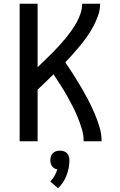

<svg xmlns="http://www.w3.org/2000/svg" viewBox="-20 -755 640 1026"><path d="M85 0V-735H181V-396Q200 -414 219 -432.5Q238 -451 257 -470Q276 -489 294 -508.5Q312 -528 328.5 -548Q345 -568 360.5 -589.5Q376 -611 389 -634.5Q402 -658 410.5 -683.5Q419 -709 419 -735H515Q515 -704 505 -674.5Q495 -645 480.5 -617.5Q466 -590 448.5 -564.5Q431 -539 411.5 -515Q392 -491 371.5 -468Q351 -445 329 -422Q351 -390 372 -357Q393 -324 413 -290Q433 -256 451 -221.5Q469 -187 484.5 -151Q500 -115 511.5 -77Q523 -39 523 0H427Q427 -33 417.5 -65Q408 -97 395.5 -127.5Q383 -158 368 -187.5Q353 -217 336.5 -246Q320 -275 302 -302.5Q284 -330 266 -358Q245 -337 223.5 -316.5Q202 -296 181 -276V0ZM290 251 249 215Q262 201 271.5 184.5Q281 168 286 150Q278 149 270.5 144.5Q263 140 258 133Q253 126 251 117.5Q249 109 249 101Q249 91 252 81Q255 71 262.5 63.5Q270 56 280 53Q290 50 300 50Q310 50 320 53Q330 56 337.5 63.5Q345 71 348 81Q351 91 351 101Q351 122 347 142.5Q343 163 335.5 182.5Q328 202 316.5 219.5Q305 237 290 251Z"/></svg>

Font: Iosevka Fixed Curly Md Ex
Style: Regular
Weight: 500
Width: 7
Monospace: yes
Designer: Belleve Invis
Foundry: Belleve Invis
Version: Version 30.1.2